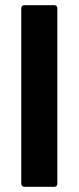

<svg xmlns="http://www.w3.org/2000/svg" viewBox="-20 -720 303 740"><path d="M62 -11V-689Q62 -694 65.5 -697Q69 -700 73 -700H189Q194 -700 197.5 -697Q201 -694 201 -689V-11Q201 -6 197.5 -3Q194 0 189 0H73Q69 0 65.5 -3.5Q62 -7 62 -11Z"/></svg>

Font: Barlow GEO Bold
Style: Regular
Weight: 700
Designer: Jeremy Tribby
Foundry: Tribby Type
Version: Version 1.408